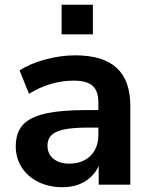

<svg xmlns="http://www.w3.org/2000/svg" viewBox="-20 -784 645 815"><path d="M46.9 -162.8Q46.9 -219.5 76 -252.9Q105.2 -286.4 171.8 -301.6Q238.3 -316.9 353.3 -316.9H415.3V-242.4H354.2Q290 -242.4 252.6 -234.6Q215.1 -226.8 198.4 -210.4Q181.6 -194.1 181.6 -166Q181.6 -130.6 206.9 -110Q232.2 -89.4 275.1 -89.4Q311.3 -89.4 339.2 -104.2Q367.2 -119.1 382.3 -146.6Q397.5 -174.1 397.5 -209.2V-349.1Q397.5 -397.9 373 -419.8Q348.6 -441.7 292.7 -441.7Q242.9 -441.7 195.1 -427.5Q147.2 -413.3 103 -385.7L63.2 -484.9Q105.2 -513.2 170.7 -531.1Q236.1 -549.1 299.3 -549.1Q417.2 -549.1 475.2 -495.8Q533.2 -442.6 533.2 -333.7V0H398.9V-111.6H409.2Q396.7 -54.9 352.9 -22.1Q309.1 10.7 244.9 10.7Q188 10.7 142.7 -11.6Q97.4 -33.9 72.1 -73.6Q46.9 -113.3 46.9 -162.8ZM241.5 -763.9H374.3V-638.2H241.5Z"/></svg>

Font: Min Sans VF VF
Style: Regular
Weight: 400
Designer: Jinseong-Kim, NotoSansCJK, Nunito
Foundry: Jinseong-Kim
Version: Version 1.420;Glyphs 3.1.2 (3151)